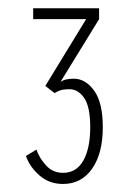

<svg xmlns="http://www.w3.org/2000/svg" viewBox="-20 -720 310 466"><path d="M133 -273.5Q99.5 -273.5 75.8 -294.2Q52 -315 43 -341.5L68.5 -357Q75 -337 91.5 -318.8Q108 -300.5 133 -300.5Q165.5 -300.5 182.2 -330.2Q199 -360 199 -411.5Q199 -460.5 184.5 -482Q170 -503.5 148 -503.5Q135.5 -503.5 127.2 -501Q119 -498.5 112.5 -494L90 -511.5L189 -673.5H60.5V-700H220.5V-673.5L127 -521.5Q138 -529 159 -529Q187.5 -529 208.5 -500Q229.5 -471 229.5 -411Q229.5 -347.5 203.5 -310.5Q177.5 -273.5 133 -273.5Z"/></svg>

Font: Trispace Condensed Thin
Style: Regular
Weight: 100
Width: 3
Designer: Tyler Finck
Foundry: Etcetera Type Company
Version: Version 1.210; ttfautohint (v1.8.3)